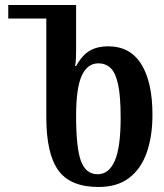

<svg xmlns="http://www.w3.org/2000/svg" viewBox="-20 -734 657 767"><path d="M374 13Q261 13 213 -53.5Q165 -120 165 -266V-660H13V-714H284V-538Q284 -521 283.5 -504Q283 -487 280 -470H284Q309 -515 339.5 -532Q370 -549 412 -549Q500 -549 544.5 -477.5Q589 -406 589 -276Q589 -189 566 -124Q543 -59 495.5 -23Q448 13 374 13ZM370 -38Q415 -38 438.5 -91.5Q462 -145 462 -264Q462 -351 451.5 -398Q441 -445 421 -463Q401 -481 373 -481Q329 -481 306.5 -431.5Q284 -382 284 -271Q284 -143 303.5 -90.5Q323 -38 370 -38Z"/></svg>

Font: Noto Serif Georgian ExtraCondensed SemiBold
Style: Regular
Weight: 600
Width: 2
Designer: Monotype Design Team, Akaki Razmadze
Foundry: Google LLC
Version: Version 2.003; ttfautohint (v1.8.4.7-5d5b)